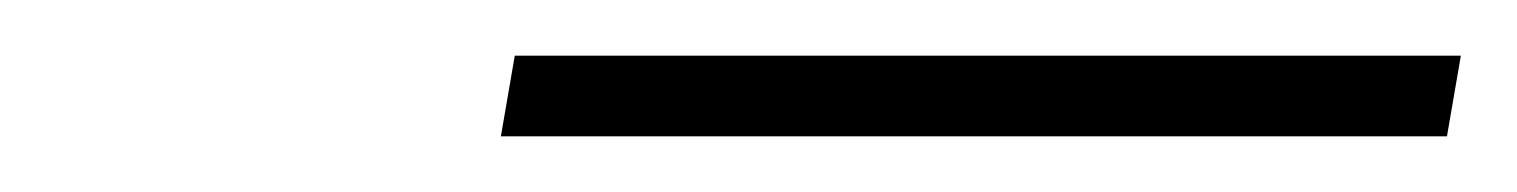

<svg xmlns="http://www.w3.org/2000/svg" viewBox="-20 -695 545 69"><path d="M160 -646H500L505 -675H165Z"/></svg>

Font: Jost ExtraLight
Style: Italic
Weight: 250
Italic angle: -5°
Version: Version 3.710